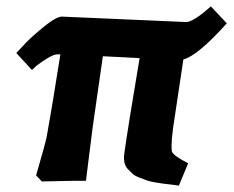

<svg xmlns="http://www.w3.org/2000/svg" viewBox="-20 -566 732 601"><path d="M174 -514 563 -497Q574 -497 593.5 -509.5Q613 -522 626 -534L640 -546L690 -493Q598 -391 554 -380L522 -167Q517 -128 517 -112.5Q517 -97 518 -92Q523 -78 569 -55L540 15Q536 14 518 12Q500 10 492 9Q484 8 466 5Q448 2 439 -1.5Q430 -5 415.5 -10.5Q401 -16 394 -23Q387 -30 379 -38Q365 -54 369 -85Q382 -177 417 -384L302 -390L270 -167L249 0H206L111 2L93 -17Q122 -117 126 -137Q142 -224 169 -396H160Q149 -396 129 -384Q109 -372 94 -360L80 -347L31 -400Q43 -413 61 -432Q79 -451 117.5 -482.5Q156 -514 174 -514Z"/></svg>

Font: Andada
Style: Bold Italic
Weight: 700
Italic angle: -8.29999°
Designer: Carolina Giovagnoli
Foundry: Carolina Giovagnoli
Version: Version 1.003